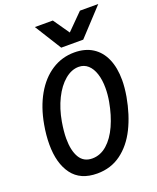

<svg xmlns="http://www.w3.org/2000/svg" viewBox="-174 -1065 965 1181"><g transform="rotate(-20 308.0 -475.0)"><path d="M38 -255Q38 -315.5 50 -382Q69 -489 114.5 -568.8Q160 -648.5 227 -691.8Q294 -735 375 -735Q445 -735 494.2 -703.8Q543.5 -672.5 569 -614Q594.5 -555.5 594.5 -475Q594.5 -427.5 584.5 -369Q564.5 -257 521.8 -171Q479 -85 412 -35.8Q345 13.5 255.5 13.5Q145.5 13.5 91.8 -58.8Q38 -131 38 -255ZM473.5 -376.5Q481.5 -421.5 481.5 -464.5Q481.5 -517 468.5 -557.2Q455.5 -597.5 430.5 -620Q405.5 -642.5 370.5 -642.5Q323 -642.5 279.5 -606Q236 -569.5 204.2 -505.5Q172.5 -441.5 158.5 -361.5Q148 -299.5 148 -253.5Q148 -175 175 -129.5Q202 -84 258 -84Q311 -84 354.8 -122.2Q398.5 -160.5 428.5 -226.8Q458.5 -293 473.5 -376.5ZM201.5 -964.5H319L392 -859.5L496.5 -964.5H616.5L454.5 -790H310.5Z"/></g></svg>

Font: JuliaMono Medium
Style: Italic
Weight: 500
Italic angle: -9°
Monospace: yes
Designer: cormullion
Foundry: corm
Version: Version 0.054; ttfautohint (v1.8.4)